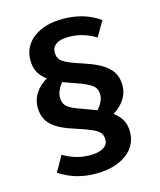

<svg xmlns="http://www.w3.org/2000/svg" viewBox="-114 -765 769 924"><g transform="rotate(-15 271.0 -302.5)"><path d="M405 -178C452 -207 482 -249 482 -300C482 -375 434 -415 327 -450C226 -482 208 -498 208 -537C208 -572 237 -592 292 -592C339 -592 383 -579 426 -553L470 -628C418 -665 357 -683 287 -683C226 -683 178 -669 141 -642C104 -614 85 -577 85 -531C85 -484 102 -453 139 -426C91 -398 60 -355 60 -304C60 -225 107 -188 214 -155C249 -144 275 -134 292 -126C325 -110 335 -96 335 -68C335 -35 301 -15 246 -15C197 -15 153 -28 112 -53L68 25C121 60 181 78 249 78C312 78 363 64 402 36C440 8 459 -29 459 -75C459 -120 442 -150 405 -178ZM262 -242C195 -265 176 -281 176 -322C176 -342 187 -369 206 -390C226 -382 245 -375 264 -369C348 -339 367 -324 367 -283C367 -262 355 -236 334 -215Z"/></g></svg>

Font: Fira Sans Medium
Style: Regular
Weight: 500
Designer: Carrois Corporate & Edenspiekermann AG
Foundry: Carrois Corporate GbR & Edenspiekermann AG
Version: Version 4.203